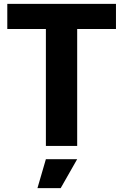

<svg xmlns="http://www.w3.org/2000/svg" viewBox="-20 -760 641 1000"><path d="M219 69H382L296 220H175ZM219 -609H18V-740H584V-609H382V0H219Z"/></svg>

Font: Encode Sans Narrow
Style: Bold
Weight: 700
Designer: Pablo Impallari, Andres Torresi
Foundry: Pablo Impallari, Andres Torresi
Version: Version 1.000; ttfautohint (v1.00) -l 8 -r 50 -G 200 -x 14 -